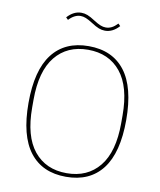

<svg xmlns="http://www.w3.org/2000/svg" viewBox="-96 -957 871 1045"><g transform="rotate(10 340.0 -435.0)"><path d="M340 12Q209 12 139.5 -78Q70 -168 70 -349Q70 -530 139.5 -620Q209 -710 340 -710Q471 -710 540.5 -620Q610 -530 610 -349Q610 -168 540.5 -78Q471 12 340 12ZM340 -8Q455 -8 520.5 -88.5Q586 -169 586 -328V-370Q586 -529 520.5 -609.5Q455 -690 340 -690Q225 -690 159.5 -609.5Q94 -529 94 -370V-328Q94 -169 159.5 -88.5Q225 -8 340 -8ZM411 -808Q394 -808 377 -814.5Q360 -821 334 -838Q312 -852 297 -858Q282 -864 268 -864Q234 -864 203 -831L191 -843Q226 -882 269 -882Q286 -882 303 -875.5Q320 -869 346 -852Q368 -838 383 -832Q398 -826 412 -826Q430 -826 445.5 -834Q461 -842 477 -859L489 -847Q454 -808 411 -808Z"/></g></svg>

Font: IBM Plex Sans Thai Thin
Style: Regular
Weight: 100
Designer: Mike Abbink, Paul van der Laan, Pieter van Rosmalen, Ben Mitchell, Mark Frömberg
Foundry: Bold Monday
Version: Version 1.1